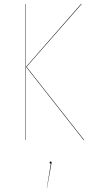

<svg xmlns="http://www.w3.org/2000/svg" viewBox="-20 -700 459 959"><path d="M107.9 -680.2V-1H106V-680.2ZM388.2 -680.2 112.8 -366.2 400.9 0H397.9L109.9 -366.2L384.8 -680.2ZM237.8 111.8Q237.8 114.7 234.9 127.9L214.8 238.8H213.9L233.9 117.2Q228 117.2 228 111.8Q228 106.9 232.9 106.9Q237.8 106.9 237.8 111.8Z"/></svg>

Font: Fira Sans Compressed Two
Style: Regular
Weight: 100
Width: 1
Designer: Carrois Corporate & Edenspiekermann AG
Foundry: Carrois Corporate GbR & Edenspiekermann AG
Version: Version 4.203;PS 004.203;hotconv 1.0.88;makeotf.lib2.5.64775